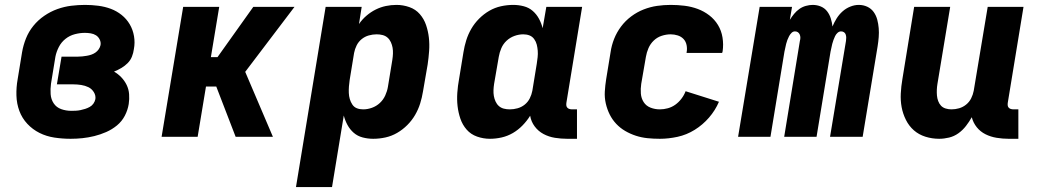

<svg xmlns="http://www.w3.org/2000/svg" viewBox="-20 -558 4240 783"><path d="M268 8Q234 8 201.5 3Q169 -2 141 -16Q113 -30 91.5 -53Q70 -76 59 -105.5Q48 -135 47 -168.5Q46 -202 52 -235L70 -345Q75 -374 86 -401.5Q97 -429 116 -452.5Q135 -476 160.5 -493.5Q186 -511 214 -521Q242 -531 270.5 -534.5Q299 -538 327 -538Q354 -538 381 -534.5Q408 -531 432 -522Q456 -513 476 -497Q496 -481 509 -459Q522 -437 526.5 -410.5Q531 -384 526 -358Q524 -342 518 -327Q512 -312 500.5 -300.5Q489 -289 474.5 -280.5Q460 -272 445 -266Q461 -257 474.5 -243Q488 -229 496.5 -211.5Q505 -194 506.5 -174Q508 -154 505 -134Q501 -109 489 -86Q477 -63 457 -46.5Q437 -30 413 -19.5Q389 -9 364.5 -3Q340 3 316 5.5Q292 8 268 8ZM271 -106Q280 -106 289.5 -106.5Q299 -107 308.5 -109Q318 -111 327.5 -114Q337 -117 346 -122Q355 -127 361 -135.5Q367 -144 369 -154Q371 -169 362.5 -182.5Q354 -196 340.5 -202.5Q327 -209 311 -211.5Q295 -214 279 -214H212L231 -327H298Q307 -327 316 -328Q325 -329 334 -330.5Q343 -332 352 -335Q361 -338 369 -343.5Q377 -349 382.5 -357Q388 -365 390 -374Q392 -386 386.5 -397Q381 -408 371.5 -414Q362 -420 350 -422Q338 -424 326 -424Q306 -424 285 -418.5Q264 -413 247 -399.5Q230 -386 220 -366.5Q210 -347 206 -327L188 -217Q185 -195 186.5 -174Q188 -153 199 -136.5Q210 -120 229.5 -113Q249 -106 271 -106Z M639 0 727 -530H874L840 -325H867L1013 -530H1181L980 -265L1093 0H941L862 -205H820L786 0Z M1187 205 1308 -530H1455L1444 -460Q1444 -460 1444 -460Q1444 -460 1444 -460Q1457 -479 1474.5 -494Q1492 -509 1512 -519Q1532 -529 1553.5 -533.5Q1575 -538 1597 -538Q1624 -538 1649.5 -529Q1675 -520 1692 -500.5Q1709 -481 1717.5 -456Q1726 -431 1729 -404.5Q1732 -378 1730 -350Q1728 -322 1724 -295L1705 -185Q1701 -160 1693.5 -136Q1686 -112 1673 -89.5Q1660 -67 1641 -48Q1622 -29 1599.5 -16Q1577 -3 1552 2.5Q1527 8 1502 8Q1480 8 1459 2.5Q1438 -3 1422.5 -16.5Q1407 -30 1397 -48.5Q1387 -67 1382 -87L1334 205ZM1461 -112Q1479 -112 1497 -118.5Q1515 -125 1529 -138Q1543 -151 1551 -168.5Q1559 -186 1562 -204L1580 -314Q1582 -327 1582.5 -339.5Q1583 -352 1581 -363.5Q1579 -375 1574 -386Q1569 -397 1560.5 -404.5Q1552 -412 1540.5 -415Q1529 -418 1516 -418Q1500 -418 1484 -413.5Q1468 -409 1455 -398.5Q1442 -388 1434.5 -373Q1427 -358 1424 -342L1406 -232Q1404 -219 1403 -205.5Q1402 -192 1402.5 -179Q1403 -166 1406.5 -154Q1410 -142 1417 -131.5Q1424 -121 1435.5 -116.5Q1447 -112 1461 -112Z M1978 8Q1951 8 1925.5 -1Q1900 -10 1883 -29.5Q1866 -49 1857.5 -74Q1849 -99 1846 -125.5Q1843 -152 1845 -180Q1847 -208 1852 -235L1870 -345Q1874 -370 1881.5 -394Q1889 -418 1902 -440.5Q1915 -463 1934 -482Q1953 -501 1975.5 -514Q1998 -527 2023 -532.5Q2048 -538 2073 -538Q2095 -538 2116 -532.5Q2137 -527 2152.5 -513.5Q2168 -500 2178 -481.5Q2188 -463 2193 -443L2208 -530H2354L2290 -140Q2289 -134 2289.5 -128.5Q2290 -123 2293.5 -119Q2297 -115 2302.5 -113.5Q2308 -112 2313 -112H2333V8H2293Q2268 8 2243 4Q2218 0 2196.5 -11.5Q2175 -23 2160.5 -42.5Q2146 -62 2142 -86Q2129 -65 2111 -46.5Q2093 -28 2071.5 -15.5Q2050 -3 2026 2.5Q2002 8 1978 8ZM2059 -112Q2075 -112 2091 -116.5Q2107 -121 2120 -131.5Q2133 -142 2140.5 -157Q2148 -172 2151 -188L2169 -298Q2171 -311 2172.5 -324.5Q2174 -338 2173 -351Q2172 -364 2169 -376Q2166 -388 2158.5 -398.5Q2151 -409 2139.5 -413.5Q2128 -418 2114 -418Q2096 -418 2078 -411.5Q2060 -405 2046 -392Q2032 -379 2024.5 -361.5Q2017 -344 2014 -326L1995 -216Q1993 -203 1992.5 -190.5Q1992 -178 1994 -166.5Q1996 -155 2001 -144Q2006 -133 2014.5 -125.5Q2023 -118 2034.5 -115Q2046 -112 2059 -112Z M2671 8Q2645 8 2620.5 5.5Q2596 3 2573 -4.5Q2550 -12 2529.5 -24Q2509 -36 2493 -53Q2477 -70 2466.5 -91Q2456 -112 2450.5 -136Q2445 -160 2446.5 -185Q2448 -210 2452 -235L2470 -345Q2474 -373 2484.5 -399.5Q2495 -426 2512.5 -449.5Q2530 -473 2554 -491Q2578 -509 2605 -519.5Q2632 -530 2659.5 -534Q2687 -538 2715 -538Q2744 -538 2772 -534.5Q2800 -531 2825.5 -521.5Q2851 -512 2872.5 -495.5Q2894 -479 2908 -456Q2922 -433 2926.5 -405Q2931 -377 2927 -349Q2926 -347 2926 -345.5Q2926 -344 2925 -342H2780Q2780 -342 2780 -343Q2780 -344 2780 -344Q2783 -359 2780 -374Q2777 -389 2767.5 -399Q2758 -409 2744 -413.5Q2730 -418 2715 -418Q2697 -418 2678.5 -412Q2660 -406 2646 -392.5Q2632 -379 2624.5 -361.5Q2617 -344 2614 -326L2595 -216Q2592 -196 2593.5 -176.5Q2595 -157 2605 -141.5Q2615 -126 2633 -119Q2651 -112 2671 -112Q2687 -112 2703.5 -116.5Q2720 -121 2734 -131Q2748 -141 2759 -155.5Q2770 -170 2776 -186L2912 -143Q2897 -108 2871.5 -78.5Q2846 -49 2813 -28.5Q2780 -8 2743 0Q2706 8 2671 8Z M2990 0 3078 -530H3210L3201 -477Q3209 -490 3218.5 -501.5Q3228 -513 3240 -521.5Q3252 -530 3266.5 -534Q3281 -538 3294 -538Q3312 -538 3327.5 -531.5Q3343 -525 3353 -512Q3363 -499 3368 -483Q3373 -467 3375 -450Q3382 -467 3392 -483Q3402 -499 3416 -511.5Q3430 -524 3447.5 -531Q3465 -538 3482 -538Q3501 -538 3517 -530.5Q3533 -523 3543 -509Q3553 -495 3557.5 -478Q3562 -461 3563.5 -443Q3565 -425 3563.5 -406.5Q3562 -388 3559 -369L3498 0H3365L3430 -391Q3431 -398 3431 -404.5Q3431 -411 3429 -417Q3427 -423 3422 -426.5Q3417 -430 3410 -430Q3402 -430 3395.5 -424Q3389 -418 3385.5 -410.5Q3382 -403 3379 -395Q3376 -387 3374 -379Q3372 -371 3370.5 -363Q3369 -355 3367 -347L3310 0H3178L3242 -391Q3244 -398 3244 -404.5Q3244 -411 3241.5 -417Q3239 -423 3234 -426.5Q3229 -430 3222 -430Q3214 -430 3208 -424Q3202 -418 3198 -410.5Q3194 -403 3191 -395Q3188 -387 3186 -379Q3184 -371 3182.5 -363Q3181 -355 3179 -347L3122 0Z M3810 8Q3781 8 3754 -0.5Q3727 -9 3707 -26.5Q3687 -44 3674.5 -69Q3662 -94 3657 -121Q3652 -148 3653.5 -177Q3655 -206 3660 -235L3708 -530H3855L3803 -216Q3801 -204 3800.5 -192Q3800 -180 3801 -168.5Q3802 -157 3806 -146Q3810 -135 3817.5 -127Q3825 -119 3836.5 -115.5Q3848 -112 3860 -112Q3876 -112 3891.5 -116.5Q3907 -121 3920 -131.5Q3933 -142 3940.5 -157Q3948 -172 3951 -188L4008 -530H4154L4090 -140Q4089 -134 4089.5 -128.5Q4090 -123 4093.5 -119Q4097 -115 4102.5 -113.5Q4108 -112 4113 -112H4133V8H4093Q4069 8 4044.5 4Q4020 0 3999 -10.5Q3978 -21 3963.5 -39Q3949 -57 3943 -80Q3933 -62 3919.5 -44.5Q3906 -27 3888.5 -14.5Q3871 -2 3850.5 3Q3830 8 3810 8Z"/></svg>

Font: Iosevka Curly Heavy Extended
Style: Italic
Weight: 900
Width: 7
Italic angle: -9°
Monospace: yes
Designer: Belleve Invis
Foundry: Belleve Invis
Version: Version 11.1.0; ttfautohint (v1.8.3)